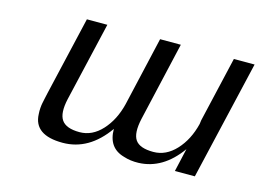

<svg xmlns="http://www.w3.org/2000/svg" viewBox="-72 -600 998 734"><g transform="rotate(15 427.0 -233.0)"><path d="M854 -472 744 0H665L686 -92Q618 3 522 6Q490 7 463 -2Q398 -20 398 -95Q326 7 222 7Q109 7 106 -75Q105 -88 106 -100Q107 -112 108.5 -119Q110 -126 113 -140.5Q116 -155 118 -163L190 -473H271L198 -159Q185 -101 203 -75Q221 -49 274 -49Q324 -49 362.5 -91Q401 -133 417 -198L480 -472H562L490 -159Q477 -100 494.5 -74.5Q512 -49 566 -49Q616 -49 655 -91Q694 -133 710 -198Q712 -210 712 -213L772 -472Z"/></g></svg>

Font: Coval
Style: Light Italic
Weight: 300
Foundry: Context Ltd
Version: Version 001.000